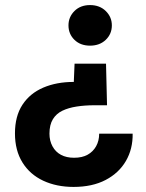

<svg xmlns="http://www.w3.org/2000/svg" viewBox="-20 -531 574 757"><path d="M398 -280 402 -116H352Q315 -116 282.5 -111Q250 -106 226 -94.5Q202 -83 188.5 -61Q175 -39 175 -4Q175 24 187 46Q199 68 220.5 79.5Q242 91 272 91Q304 91 325.5 79Q347 67 359 45.5Q371 24 371 -4H503Q504 56 476.5 103.5Q449 151 396.5 178.5Q344 206 270 206Q203 206 150.5 181.5Q98 157 68.5 109.5Q39 62 39 -5Q39 -73 68.5 -118Q98 -163 150.5 -185.5Q203 -208 271 -208L274 -280ZM335 -511Q373 -511 397 -487.5Q421 -464 421 -431Q421 -397 397 -374Q373 -351 335 -351Q297 -351 273.5 -374Q250 -397 250 -431Q250 -464 273.5 -487.5Q297 -511 335 -511Z"/></svg>

Font: DM Sans 20pt ExtraBold
Style: Regular
Weight: 800
Version: Version 4.004;gftools[0.9.30]